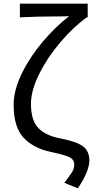

<svg xmlns="http://www.w3.org/2000/svg" viewBox="-20 -816 513 1042"><path d="M383 77Q383 60 373 49Q363 38 336.5 29Q310 20 258 9Q164 -10 109 -67.5Q54 -125 54 -248Q54 -327 99 -418.5Q144 -510 213.5 -591.5Q283 -673 355 -728Q328 -728 312 -727Q185 -727 88 -722V-796H456V-722H451Q381 -672 310 -589.5Q239 -507 193.5 -416Q148 -325 148 -253Q148 -162 188.5 -120.5Q229 -79 311 -64Q394 -48 429.5 -22.5Q465 3 465 56Q465 83 449 122.5Q433 162 402 206L329 176Q361 135 372 116.5Q383 98 383 77Z"/></svg>

Font: Noto Sans SC
Style: Regular
Weight: 400
Designer: Ryoko NISHIZUKA ____ (kana & ideographs); Paul D. Hunt (Latin, Greek & Cyrillic); Wenlong ZHANG ___ (bopomofo); Sandoll 
Foundry: Adobe Systems Incorporated
Version: Version 1.004